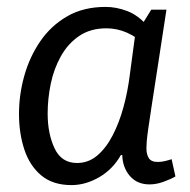

<svg xmlns="http://www.w3.org/2000/svg" viewBox="-20 -523 549 556"><path d="M418 -495H462Q447 -396 436.5 -328.5Q426 -261 419.5 -218.5Q413 -176 409.5 -151.5Q406 -127 405 -114.5Q404 -102 404 -94Q404 -76 411 -65Q418 -54 437 -54Q447 -54 457.5 -56.5Q468 -59 477 -62L488 -12Q472 -3 452 4Q432 11 413 11Q377 11 356 -13.5Q335 -38 334 -74H330Q307 -33 267.5 -10Q228 13 187 13Q133 13 99.5 -15Q66 -43 50.5 -90Q35 -137 35 -193Q35 -249 50.5 -304Q66 -359 97 -404Q128 -449 175 -476Q222 -503 286 -503Q317 -503 348.5 -491Q380 -479 407 -448V-389Q376 -416 347.5 -428.5Q319 -441 288 -441Q242 -441 209.5 -419Q177 -397 156.5 -360.5Q136 -324 127 -280.5Q118 -237 118 -194Q118 -136 138 -93.5Q158 -51 203 -51Q236 -51 261.5 -72.5Q287 -94 306 -130.5Q325 -167 337.5 -212.5Q350 -258 356 -307L371 -419Z"/></svg>

Font: Rosario
Style: Italic
Weight: 400
Italic angle: -8.05°
Designer: Hector Gatti
Foundry: Omnibus Type
Version: Version 1.201